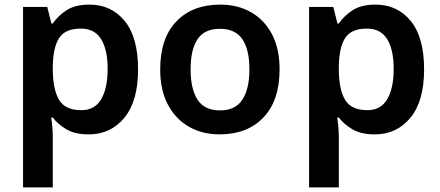

<svg xmlns="http://www.w3.org/2000/svg" viewBox="-20 -573 1908 833"><path d="M368 -553Q463 -553 521 -482Q579 -411 579 -272Q579 -134 519.5 -62Q460 10 365 10Q305 10 268 -12Q231 -34 209 -63H202Q205 -44 207 -21.5Q209 1 209 20V240H80V-543H185L203 -471H209Q232 -505 269.5 -529Q307 -553 368 -553ZM331 -449Q264 -449 237.5 -409.5Q211 -370 209 -289V-273Q209 -187 235.5 -141Q262 -95 333 -95Q391 -95 419 -142.5Q447 -190 447 -274Q447 -358 418.5 -403.5Q390 -449 331 -449Z M1193 -272Q1193 -137 1123 -63.5Q1053 10 933 10Q858 10 800 -23Q742 -56 708.5 -119Q675 -182 675 -272Q675 -407 745 -480Q815 -553 936 -553Q1011 -553 1069 -520Q1127 -487 1160 -424.5Q1193 -362 1193 -272ZM807 -272Q807 -187 837 -140.5Q867 -94 935 -94Q1001 -94 1031.5 -140.5Q1062 -187 1062 -272Q1062 -358 1031.5 -403Q1001 -448 934 -448Q867 -448 837 -403Q807 -358 807 -272Z M1609 -553Q1704 -553 1762 -482Q1820 -411 1820 -272Q1820 -134 1760.5 -62Q1701 10 1606 10Q1546 10 1509 -12Q1472 -34 1450 -63H1443Q1446 -44 1448 -21.5Q1450 1 1450 20V240H1321V-543H1426L1444 -471H1450Q1473 -505 1510.5 -529Q1548 -553 1609 -553ZM1572 -449Q1505 -449 1478.5 -409.5Q1452 -370 1450 -289V-273Q1450 -187 1476.5 -141Q1503 -95 1574 -95Q1632 -95 1660 -142.5Q1688 -190 1688 -274Q1688 -358 1659.5 -403.5Q1631 -449 1572 -449Z"/></svg>

Font: Noto Sans Lisu SemiBold
Style: Regular
Weight: 600
Designer: Monotype Design Team. David Williams.
Foundry: Monotype Imaging Inc.
Version: Version 2.102; ttfautohint (v1.8.4.7-5d5b)